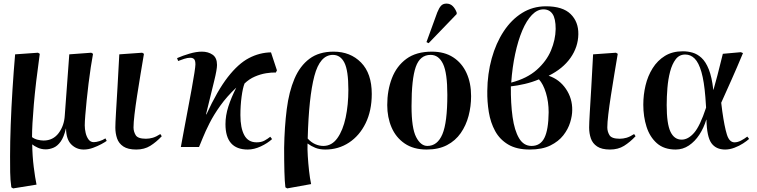

<svg xmlns="http://www.w3.org/2000/svg" viewBox="-20 -817 4206 1067"><path d="M53 230 43 224Q37 183 36.5 139.5Q36 96 36 51Q36 -25 39.5 -122Q43 -219 49.5 -321Q56 -423 64 -515L191 -524L201 -518Q178 -353 168 -236.5Q158 -120 158 -55Q171 -45 189 -40.5Q207 -36 222 -36Q275 -36 306 -77.5Q337 -119 340 -176L365 -515L487 -524L497 -518Q491 -487 484.5 -443.5Q478 -400 472 -352Q466 -304 461.5 -258.5Q457 -213 454 -176.5Q451 -140 451 -120Q451 -100 456 -78.5Q461 -57 472 -42Q483 -27 501 -27Q514 -27 532 -32.5Q550 -38 566 -48L573 -34Q565 -28 544 -16.5Q523 -5 497 4.5Q471 14 445 14Q405 14 376.5 -14Q348 -42 347 -102H346Q335 -55 317 -30Q299 -5 277 4Q255 13 234 13Q210 13 189.5 3.5Q169 -6 160 -14H159Q160 51 167.5 111Q175 171 183 209Z M737 14Q691 14 665.5 -3Q640 -20 630.5 -48Q621 -76 621 -108Q621 -131 624.5 -190Q628 -249 633 -332.5Q638 -416 643 -515L770 -524L780 -518Q771 -465 761 -404.5Q751 -344 742 -286Q733 -228 727.5 -181.5Q722 -135 722 -109Q722 -86 734 -66Q746 -46 791 -46Q810 -46 829 -51.5Q848 -57 871 -72L879 -60Q848 -27 815 -6.5Q782 14 737 14Z M1357 14Q1233 14 1233 -127Q1233 -175 1249 -225Q1265 -275 1293 -330Q1241 -281 1204.5 -230Q1168 -179 1144.5 -132.5Q1121 -86 1107 -51Q1093 -16 1086 0H985Q993 -44 1003.5 -100Q1014 -156 1025 -214.5Q1036 -273 1045.5 -324.5Q1055 -376 1060.5 -412.5Q1066 -449 1066 -459Q1066 -481 1058.5 -488.5Q1051 -496 1037 -496Q1022 -496 1003.5 -490Q985 -484 970 -478L964 -494Q996 -508 1033.5 -519Q1071 -530 1102 -530Q1137 -530 1161.5 -513Q1186 -496 1186 -456Q1186 -431 1170.5 -368Q1155 -305 1125 -182L1127 -181Q1188 -314 1246 -388.5Q1304 -463 1363 -494Q1422 -525 1486 -526L1519 -426L1513 -414Q1490 -415 1459 -410Q1428 -405 1396.5 -391.5Q1365 -378 1339 -353Q1329 -328 1322.5 -279Q1316 -230 1316 -177Q1316 -106 1337.5 -66Q1359 -26 1406 -26Q1432 -26 1449.5 -35.5Q1467 -45 1482 -57L1492 -44Q1467 -21 1429.5 -3.5Q1392 14 1357 14Z M1576 230 1566 224Q1562 193 1560.5 136Q1559 79 1559 5Q1561 -112 1573.5 -210Q1586 -308 1616.5 -379.5Q1647 -451 1700 -490.5Q1753 -530 1834 -530Q1927 -530 1986.5 -469.5Q2046 -409 2046 -295Q2046 -202 2012 -132.5Q1978 -63 1919.5 -24.5Q1861 14 1788 14Q1756 14 1732.5 4.5Q1709 -5 1690 -19H1689Q1688 11 1690.5 51Q1693 91 1697.5 132Q1702 173 1709 206ZM1777 -6Q1824 -6 1855 -49.5Q1886 -93 1901 -164Q1916 -235 1916 -318Q1916 -425 1894 -468.5Q1872 -512 1830 -512Q1758 -512 1727 -394.5Q1696 -277 1690 -47Q1709 -26 1731.5 -16Q1754 -6 1777 -6Z M2351 14Q2278 14 2229 -19.5Q2180 -53 2156 -109Q2132 -165 2132 -233Q2132 -315 2158 -382.5Q2184 -450 2238.5 -490Q2293 -530 2380 -530Q2450 -530 2498.5 -498.5Q2547 -467 2572.5 -411.5Q2598 -356 2598 -283Q2598 -226 2584 -173Q2570 -120 2540.5 -77.5Q2511 -35 2464 -10.5Q2417 14 2351 14ZM2355 -6Q2411 -6 2438.5 -71Q2466 -136 2466 -290Q2466 -412 2442 -462Q2418 -512 2373 -512Q2314 -512 2290.5 -445Q2267 -378 2267 -227Q2267 -105 2292.5 -55.5Q2318 -6 2355 -6ZM2362 -577 2350 -583 2410 -748Q2420 -773 2431 -785Q2442 -797 2461 -797Q2482 -797 2496 -783Q2510 -769 2518 -747V-739Z M2924 14Q2851 14 2804 -14Q2757 -42 2731.5 -89Q2706 -136 2696.5 -194Q2687 -252 2688 -312Q2689 -407 2712.5 -492Q2736 -577 2779 -642.5Q2822 -708 2881.5 -745Q2941 -782 3014 -782Q3107 -782 3151 -739Q3195 -696 3194 -627Q3193 -556 3150.5 -495.5Q3108 -435 3029 -396Q3089 -376 3125 -323Q3161 -270 3160 -205Q3160 -174 3148.5 -136.5Q3137 -99 3110.5 -65Q3084 -31 3038.5 -8.5Q2993 14 2924 14ZM2821 -358Q2909 -381 2963 -429Q3017 -477 3042 -536.5Q3067 -596 3068 -656Q3068 -714 3050.5 -739.5Q3033 -765 3000 -765Q2966 -765 2936 -734Q2906 -703 2882.5 -647.5Q2859 -592 2843 -517.5Q2827 -443 2821 -358ZM2934 -6Q2983 -6 3005.5 -51Q3028 -96 3029 -193Q3029 -251 3014 -300.5Q2999 -350 2975 -376Q2937 -360 2896 -350.5Q2855 -341 2819 -337Q2818 -242 2828.5 -167Q2839 -92 2864.5 -49Q2890 -6 2934 -6Z M3370 14Q3324 14 3298.5 -3Q3273 -20 3263.5 -48Q3254 -76 3254 -108Q3254 -131 3257.5 -190Q3261 -249 3266 -332.5Q3271 -416 3276 -515L3403 -524L3413 -518Q3404 -465 3394 -404.5Q3384 -344 3375 -286Q3366 -228 3360.5 -181.5Q3355 -135 3355 -109Q3355 -86 3367 -66Q3379 -46 3424 -46Q3443 -46 3462 -51.5Q3481 -57 3504 -72L3512 -60Q3481 -27 3448 -6.5Q3415 14 3370 14Z M3735 14Q3670 14 3630.5 -21Q3591 -56 3573 -112.5Q3555 -169 3555 -235Q3555 -290 3567.5 -342.5Q3580 -395 3607 -438Q3634 -481 3675.5 -506.5Q3717 -532 3775 -532Q3802 -532 3828.5 -524.5Q3855 -517 3878.5 -495.5Q3902 -474 3919 -431.5Q3936 -389 3944 -318H3945Q3958 -365 3967 -398.5Q3976 -432 3982.5 -460Q3989 -488 3997 -518L4097 -527L4109 -522Q4074 -438 4046 -375.5Q4018 -313 3988 -246L3994 -198Q4006 -113 4019.5 -69.5Q4033 -26 4062 -26Q4079 -26 4097.5 -35.5Q4116 -45 4133 -58L4143 -45Q4131 -34 4109.5 -20Q4088 -6 4061.5 4Q4035 14 4010 14Q3959 14 3933.5 -21.5Q3908 -57 3906 -152H3905Q3891 -106 3866.5 -68.5Q3842 -31 3808.5 -8.5Q3775 14 3735 14ZM3768 -41Q3804 -41 3837 -78.5Q3870 -116 3904 -219L3900 -277Q3893 -365 3878 -417Q3863 -469 3840.5 -491.5Q3818 -514 3788 -514Q3755 -514 3735 -487.5Q3715 -461 3704 -419Q3693 -377 3689 -328Q3685 -279 3685 -233Q3685 -129 3706 -85Q3727 -41 3768 -41Z"/></svg>

Font: Literata 72pt SemiBold
Style: Italic
Weight: 600
Italic angle: -2°
Designer: Latin by Veronika Burian and Jose Scaglione. Greek by Irene Vlachou. Cyrillic by Vera Evstafieva
Foundry: TypeTogether
Version: Version 3.002